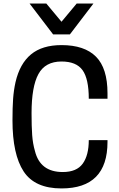

<svg xmlns="http://www.w3.org/2000/svg" viewBox="-20 -1045 670 1077"><path d="M504 -852ZM372 -852H278L146 -1025H240L325 -923L410 -1025H504ZM325 12Q175 12 112.5 -83.5Q50 -179 50 -370Q50 -442 53.5 -490.5Q57 -539 67 -584Q91 -688 154 -740Q217 -792 325 -792Q454 -792 518.5 -727Q583 -662 583 -522V-491H478Q478 -603 443 -651.5Q408 -700 325 -700Q234 -700 195.5 -629.5Q157 -559 157 -410Q157 -335 160.5 -287Q164 -239 176 -198Q205 -80 332 -80Q410 -80 444 -127Q478 -174 478 -259H583V-249Q583 12 325 12Z"/></svg>

Font: Tanohe Sans Medium
Style: Regular
Weight: 500
Designer: Village Type and Design LLC
Foundry: Cooper Hewitt Smithsonian Design Museum
Version: Version 1.00;September 29, 2021;FontCreator 13.0.0.2655 64-b